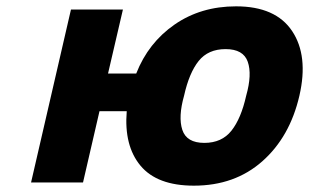

<svg xmlns="http://www.w3.org/2000/svg" viewBox="-20 -576 975 606"><path d="M410 -344Q448 -441 531 -498.5Q614 -556 725 -556Q850 -556 902 -478Q954 -400 925 -274Q895 -144 808 -67Q721 10 592 10Q476 10 423.5 -53Q371 -116 380 -225H294L242 0H78L204 -546H368L321 -344ZM757 -274Q776 -341 762 -381Q748 -421 692 -421Q637 -421 607 -383.5Q577 -346 561 -274Q542 -207 555.5 -166Q569 -125 625 -125Q680 -125 710.5 -163.5Q741 -202 757 -274Z"/></svg>

Font: Passageway
Style: BdIt
Weight: 700
Foundry: Ascender Corporation
Version: Version 1.11